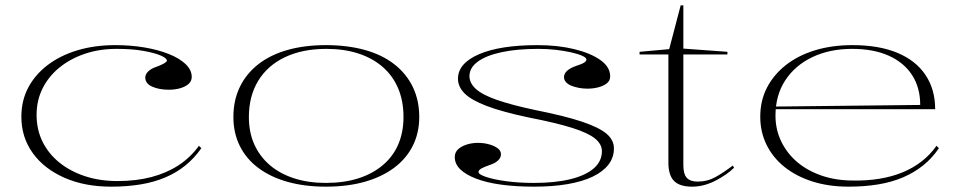

<svg xmlns="http://www.w3.org/2000/svg" viewBox="-20 -684 3597 719"><path d="M396 15Q297 15 221 -18.5Q145 -52 102.5 -111Q60 -170 60 -247Q60 -307 85.5 -355.5Q111 -404 158 -440Q205 -476 269.5 -495.5Q334 -515 412 -515Q469 -515 520 -506.5Q571 -498 611.5 -482Q652 -466 675 -444Q698 -422 698 -396Q698 -380 686 -369.5Q674 -359 654.5 -353.5Q635 -348 612 -348Q576 -348 550 -359.5Q524 -371 524 -394Q524 -406 535.5 -417Q547 -428 569 -435Q605 -449 605 -457Q605 -466 582 -476Q559 -486 517 -493.5Q475 -501 417 -501Q352 -501 297.5 -482.5Q243 -464 202.5 -431Q162 -398 139.5 -353Q117 -308 117 -254Q117 -199 139 -154Q161 -109 201.5 -76Q242 -43 297.5 -24.5Q353 -6 420 -6Q490 -6 547 -21Q604 -36 648.5 -65Q693 -94 725 -138L734 -129Q708 -92 675 -65Q642 -38 600 -20Q558 -2 507 6.5Q456 15 396 15Z M1200 -515Q1281 -515 1346 -497Q1411 -479 1456.5 -443.5Q1502 -408 1526 -358Q1550 -308 1550 -246Q1550 -186 1525.5 -137.5Q1501 -89 1455 -55Q1409 -21 1345 -3Q1281 15 1200 15Q1121 15 1057 -3Q993 -21 947.5 -55Q902 -89 878 -137.5Q854 -186 854 -246Q854 -308 878 -358Q902 -408 947.5 -443.5Q993 -479 1057 -497Q1121 -515 1200 -515ZM1202 -501Q1113 -501 1047.5 -470Q982 -439 947 -381.5Q912 -324 912 -246Q912 -189 932 -144Q952 -99 989.5 -66.5Q1027 -34 1080.5 -16.5Q1134 1 1200 1Q1268 1 1321.5 -16Q1375 -33 1413.5 -65.5Q1452 -98 1471.5 -143.5Q1491 -189 1491 -246Q1491 -305 1471.5 -352Q1452 -399 1414 -432.5Q1376 -466 1322.5 -483.5Q1269 -501 1202 -501Z M1980 15Q1912 15 1857 7.5Q1802 0 1763 -15Q1724 -30 1703.5 -50Q1683 -70 1683 -96Q1683 -113 1695 -124.5Q1707 -136 1727 -142.5Q1747 -149 1770 -149Q1792 -149 1811.5 -143.5Q1831 -138 1843.5 -129Q1856 -120 1856 -106Q1856 -94 1846 -84Q1836 -74 1819 -68Q1793 -59 1782.5 -53Q1772 -47 1772 -40Q1772 -31 1800 -21.5Q1828 -12 1875 -5.5Q1922 1 1979 1Q2059 1 2116 -13Q2173 -27 2203.5 -53.5Q2234 -80 2234 -118Q2234 -144 2208.5 -165Q2183 -186 2123 -205Q2063 -224 1960 -244Q1861 -265 1803 -287Q1745 -309 1720 -334Q1695 -359 1695 -389Q1695 -447 1774 -481Q1853 -515 1993 -515Q2069 -515 2130.5 -500Q2192 -485 2228.5 -459Q2265 -433 2265 -398Q2265 -382 2252.5 -372Q2240 -362 2220.5 -357Q2201 -352 2180 -352Q2163 -352 2147.5 -355Q2132 -358 2119.5 -363Q2107 -368 2099.5 -376.5Q2092 -385 2092 -395Q2092 -421 2137 -437Q2159 -444 2167.5 -449.5Q2176 -455 2176 -461Q2176 -468 2160.5 -475Q2145 -482 2118.5 -488Q2092 -494 2060.5 -497.5Q2029 -501 1996 -501Q1916 -501 1858 -488.5Q1800 -476 1769 -453Q1738 -430 1738 -399Q1738 -373 1762 -351Q1786 -329 1840.5 -310Q1895 -291 1984 -272Q2095 -250 2159 -228.5Q2223 -207 2251 -183.5Q2279 -160 2279 -128Q2279 -94 2258.5 -67.5Q2238 -41 2199.5 -22.5Q2161 -4 2105.5 5.5Q2050 15 1980 15Z M2572 15Q2525 15 2504 -6.5Q2483 -28 2483 -75V-480H2375V-490L2486 -500L2529 -664H2539V-502L2704 -490V-480H2539V-66Q2539 -32 2552 -18Q2565 -4 2592 -4Q2629 -4 2659.5 -21Q2690 -38 2724 -64L2729 -56Q2717 -44 2700 -32Q2683 -20 2662.5 -9Q2642 2 2619 8.5Q2596 15 2572 15Z M3172 -515Q3272 -515 3341 -486Q3410 -457 3446 -403Q3482 -349 3482 -275H2884V-285L3426 -291Q3426 -356 3395.5 -403Q3365 -450 3308 -475.5Q3251 -501 3171 -501Q3087 -501 3022 -470Q2957 -439 2920.5 -383Q2884 -327 2884 -251Q2884 -199 2905.5 -154.5Q2927 -110 2965 -77.5Q3003 -45 3056.5 -26.5Q3110 -8 3174 -8Q3226 -7 3272.5 -14.5Q3319 -22 3358.5 -38Q3398 -54 3430.5 -79Q3463 -104 3487 -138L3496 -129Q3471 -92 3437.5 -65Q3404 -38 3362 -20Q3320 -2 3269 6.5Q3218 15 3158 15Q3083 15 3022 -4.5Q2961 -24 2917.5 -59Q2874 -94 2850.5 -142Q2827 -190 2827 -247Q2827 -307 2852 -355.5Q2877 -404 2922.5 -440Q2968 -476 3031.5 -495.5Q3095 -515 3172 -515Z"/></svg>

Font: Kalnia SemiExpanded ExtraLight
Style: Regular
Weight: 250
Width: 6
Designer: Frida Medrano
Foundry: Frida Medrano
Version: Version 1.105